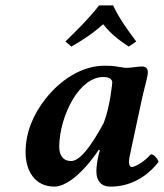

<svg xmlns="http://www.w3.org/2000/svg" viewBox="-20 -683 609 713"><path d="M508 -436C490 -436 467 -431 449 -431C443 -431 438 -432 433 -433C406 -436 408 -439 368 -439C284 -439 204 -386 149 -316C104 -259 75 -192 75 -118C75 -49 109 10 182 10C225 10 287 -38 347 -127L351 -125L346 -107C341 -86 338 -64 338 -47C338 -38 339 -29 341 -23C349 -3 361 10 391 10C461 10 523 -23 569 -82C566 -91 554 -110 540 -110C514 -80 480 -63 470 -63C462 -63 459 -71 459 -81C459 -94 463 -110 466 -124L508 -320C517 -360 529 -398 529 -415C529 -429 521 -436 508 -436ZM365 -226C316 -136 276 -85 244 -85C213 -85 200 -108 200 -138C200 -196 220 -263 251 -315C280 -363 320 -397 363 -397C384 -397 395 -391 397 -378C397 -378 390 -290 365 -226ZM400 -663H348C311 -615 265 -570 223 -529L245 -510C289 -536 319 -554 363 -593C393 -556 419 -536 458 -510L486 -529C455 -570 423 -614 400 -663Z"/></svg>

Font: Libertinus Serif
Style: Bold Italic
Weight: 700
Italic angle: -12°
Designer: Philipp H. Poll, Khaled Hosny
Foundry: Caleb Maclennan
Version: Version 7.050;RELEASE